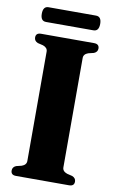

<svg xmlns="http://www.w3.org/2000/svg" viewBox="-93 -882 555 931"><g transform="rotate(10 185.0 -416.5)"><path d="M274 -81Q274 -61.5 297 -53.5L323.5 -47Q341.5 -39.5 341.5 -22.5Q341.5 0 316 0H55Q29.5 0 29.5 -22.5Q29.5 -39.5 47 -47L73.5 -53.5Q96.5 -61.5 96.5 -81V-619.5Q96.5 -638.5 74 -646.5L47 -653Q29.5 -660.5 29.5 -677.5Q29.5 -700 55 -700H316Q341.5 -700 341.5 -677.5Q341.5 -660.5 323.5 -653L296.5 -646.5Q274 -638.5 274 -619.5ZM41.5 -796.5Q41.5 -833 68.5 -833H302Q329 -833 329 -797Q329 -760.5 302 -760.5H68.5Q41.5 -760.5 41.5 -796.5Z"/></g></svg>

Font: Fraunces 144pt Soft
Style: Bold
Weight: 700
Version: Version 1.000;[0bf87f6ff]